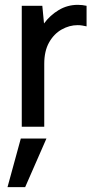

<svg xmlns="http://www.w3.org/2000/svg" viewBox="-20 -524 399 794"><path d="M70 0V-500H155L162 -427Q187 -461 223 -482.5Q259 -504 302 -504Q311 -504 320 -503Q329 -502 338 -500V-415Q329 -417 320 -418.5Q311 -420 301 -420Q267 -420 235 -402Q203 -384 183 -348.5Q163 -313 163 -260V0ZM11 250 66 49H172L84 250Z"/></svg>

Font: Envelope Sans Variable
Style: Regular
Weight: 500
Designer: Andreas Rasmussen / Norman Anderson
Foundry: mail.de GmbH
Version: Version 1.150